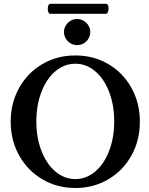

<svg xmlns="http://www.w3.org/2000/svg" viewBox="-20 -964 777 998"><path d="M35.6 -331.5Q35.6 -428.7 79.6 -507.3Q123.5 -585.9 200.2 -630.9Q276.9 -675.8 371.6 -675.8Q466.3 -675.8 543 -630.9Q619.6 -585.9 663.3 -507.3Q707 -428.7 707 -331.5Q707 -234.4 663.3 -155.8Q619.6 -77.1 543 -32Q466.3 13.2 371.6 13.2Q276.9 13.2 200.2 -32Q123.5 -77.1 79.6 -155.8Q35.6 -234.4 35.6 -331.5ZM573.7 -333Q573.7 -417.3 547.3 -486Q521 -554.7 474.8 -593.7Q428.7 -632.8 371.6 -632.8Q314.5 -632.8 268.1 -593.8Q221.7 -554.7 195.3 -486Q168.9 -417.3 168.9 -332.9Q168.9 -248.5 195.4 -179.9Q221.9 -111.3 268.2 -72.2Q314.5 -33.2 371.6 -33.2Q428.7 -33.2 474.8 -72.3Q521 -111.4 547.3 -180Q573.7 -248.7 573.7 -333ZM312.5 -797.4Q312.5 -815.4 321.8 -831.1Q331.1 -846.7 346.7 -856Q362.3 -865.2 380.4 -865.2Q397.9 -865.2 413.8 -856.4Q429.7 -847.7 439.5 -832Q449.2 -816.4 449.2 -797.4Q449.2 -778.8 439.9 -763.2Q430.7 -747.6 414.8 -738.5Q398.9 -729.5 380.4 -729.5Q362.3 -729.5 346.7 -738.8Q331.1 -748 321.8 -763.7Q312.5 -779.3 312.5 -797.4ZM241.7 -944.3H531.7Q540 -944.3 543 -931.2Q545.9 -918 542 -905Q538.1 -892.1 529.8 -892.1H241.7Q233.4 -892.1 230 -905.3Q226.6 -918.5 230 -931.4Q233.4 -944.3 241.7 -944.3Z"/></svg>

Font: Junicode Two Beta VF
Style: Regular
Weight: 400
Designer: Peter S. Baker
Foundry: Briery Creek Software
Version: Version 1.031 beta; ttfautohint (v1.8.1.43-b0c9)